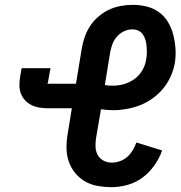

<svg xmlns="http://www.w3.org/2000/svg" viewBox="-20 -763 744 791"><path d="M440 8Q411 8 382.5 3Q354 -2 330.5 -15.5Q307 -29 289.5 -50.5Q272 -72 263 -98.5Q254 -125 254 -154.5Q254 -184 259 -213L276 -317H175Q158 -317 141 -320Q124 -323 109 -330.5Q94 -338 83 -350Q72 -362 66 -378Q60 -394 60 -411.5Q60 -429 63 -447L69 -482H188L177 -421Q177 -420 177 -420H176L175 -419Q175 -418 175 -418Q175 -418 176 -418H293L317 -564Q321 -588 329.5 -612Q338 -636 352 -657Q366 -678 386.5 -695.5Q407 -713 430 -723.5Q453 -734 478 -738.5Q503 -743 527 -743Q557 -743 585 -736Q613 -729 635.5 -712.5Q658 -696 672.5 -671.5Q687 -647 694 -619Q701 -591 703 -561.5Q705 -532 700 -502Q695 -475 683 -448Q671 -421 652 -398Q633 -375 608.5 -357.5Q584 -340 557 -329.5Q530 -319 501.5 -314Q473 -309 446 -309Q433 -309 420.5 -310Q408 -311 396 -313L376 -196Q373 -178 373.5 -159.5Q374 -141 382 -125.5Q390 -110 406 -101.5Q422 -93 440 -93Q457 -93 474 -99Q491 -105 504.5 -117Q518 -129 527 -144.5Q536 -160 542 -176L648 -143Q637 -112 616.5 -82.5Q596 -53 568 -32Q540 -11 506.5 -1.5Q473 8 440 8ZM445 -410Q468 -410 491 -416.5Q514 -423 534 -437.5Q554 -452 566.5 -473.5Q579 -495 582 -518Q585 -532 585 -545Q585 -558 584 -571.5Q583 -585 579.5 -597.5Q576 -610 569 -620.5Q562 -631 550.5 -636.5Q539 -642 525 -642Q508 -642 491.5 -634.5Q475 -627 462.5 -613Q450 -599 443.5 -582Q437 -565 434 -548L412 -413Q420 -411 428.5 -410.5Q437 -410 445 -410Z"/></svg>

Font: Iosevka Etoile
Style: Bold Italic
Weight: 700
Italic angle: -9°
Designer: Belleve Invis
Foundry: Belleve Invis
Version: Version 28.1.0; ttfautohint (v1.8.4)